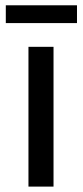

<svg xmlns="http://www.w3.org/2000/svg" viewBox="-20 -691 306 711"><path d="M85.4 -517.6H178.2V0H85.4ZM1.5 -671.4H265.1V-605.5H1.5Z"/></svg>

Font: Proza Libre
Style: Regular
Weight: 400
Designer: Jasper de Waard
Foundry: Jasper de Waard
Version: Version 1.000; ttfautohint (v1.4.1.8-43bc)